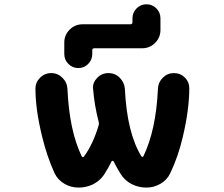

<svg xmlns="http://www.w3.org/2000/svg" viewBox="-20 -890 1040 891"><path d="M659.2 -19.5Q623 -19.5 591.3 -35.6Q559.6 -51.8 541 -81.1Q522.5 -110.4 506.8 -141.6Q505.9 -143.6 502.9 -143.6Q500 -143.6 498 -141.6Q483.4 -111.3 463.9 -81.1Q451.2 -61.5 432.1 -47.4Q413.1 -33.2 390.6 -26.4Q368.2 -19.5 344.7 -19.5Q308.6 -19.5 278.3 -37.6Q248 -55.7 233.4 -85.9Q198.2 -163.1 175.8 -254.9Q144.5 -381.8 144.5 -479.5Q144.5 -507.8 165 -528.3Q186.5 -550.8 217.8 -550.8Q248 -550.8 270 -528.8Q292 -506.8 293 -476.6Q301.8 -283.2 359.4 -164.1Q361.3 -161.1 364.7 -161.1Q368.2 -161.1 370.1 -164.1Q412.1 -221.7 437.5 -307.6Q440.4 -316.4 437.5 -326.2Q418 -402.3 412.1 -476.6Q411.1 -479.5 411.1 -482.4Q411.1 -508.8 430.7 -528.3Q452.1 -550.8 483.4 -550.8Q514.6 -550.8 536.1 -528.8Q557.6 -506.8 559.6 -476.6Q569.3 -274.4 635.7 -165Q637.7 -162.1 641.1 -162.1Q644.5 -162.1 645.5 -165Q704.1 -286.1 712.9 -477.5Q713.9 -507.8 735.4 -529.3Q756.8 -550.8 787.1 -550.8Q817.4 -550.8 838.9 -529.3Q858.4 -508.8 858.4 -481.4Q858.4 -380.9 828.1 -253.9Q806.6 -162.1 769.5 -85Q754.9 -54.7 724.6 -37.1Q694.3 -19.5 659.2 -19.5ZM278.3 -639.6V-692.4Q278.3 -727.5 303.2 -752.4Q328.1 -777.3 363.3 -777.3H585Q594.7 -777.3 594.7 -787.1V-804.7Q594.7 -832 613.8 -851.1Q632.8 -870.1 659.7 -870.1Q686.5 -870.1 705.6 -851.1Q724.6 -832 724.6 -804.7V-751Q724.6 -715.8 699.7 -690.9Q674.8 -666 639.6 -666H418Q408.2 -666 408.2 -657.2V-639.6Q408.2 -612.3 389.2 -593.3Q370.1 -574.2 343.3 -574.2Q316.4 -574.2 297.4 -593.3Q278.3 -612.3 278.3 -639.6Z"/></svg>

Font: Rounded-X Mgen+ 1m bold
Style: Bold
Weight: 700
Designer: [Source Han Sans]
Ryoko NISHIZUKA  (kana & ideographs); Paul D. Hunt (Latin, Greek & Cyrillic); Wenlong ZHANG  (bopomofo
Version: Version 1.059.20150602